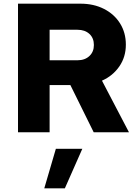

<svg xmlns="http://www.w3.org/2000/svg" viewBox="-20 -720 743 1045"><path d="M78 0V-700H418Q490 -700 546 -671.5Q602 -643 633.5 -592.5Q665 -542 665 -477Q665 -410 629.5 -358.5Q594 -307 535 -281L682 0H490L363 -257H250V0ZM250 -392H402Q442 -392 466.5 -415Q491 -438 491 -475Q491 -513 466.5 -535.5Q442 -558 402 -558H250ZM221 305 284 90H428L333 305Z"/></svg>

Font: Red Hat Text
Style: Bold
Weight: 700
Designer: Pentagram, MCKL
Foundry: MCKL
Version: Version 1.030